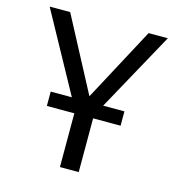

<svg xmlns="http://www.w3.org/2000/svg" viewBox="-105 -798 826 890"><g transform="rotate(15 307.5 -353.0)"><path d="M484.6 -326.7V-257.9H352.8V0H262.6V-257.9H130.8V-326.7H232.3L24.1 -706.2H122.6L309.7 -352.3L499 -706.2H591.3L382.6 -326.7Z"/></g></svg>

Font: FiraCode Nerd Font
Style: Regular
Weight: 400
Designer: Carrois Corporate, Edenspiekermann AG, Nikita Prokopov
Foundry: Carrois Corporate, Edenspiekermann AG, Nikita Prokopov
Version: Version 6.002;Nerd Fonts 3.4.0